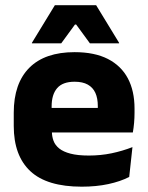

<svg xmlns="http://www.w3.org/2000/svg" viewBox="-20 -707 570 740"><path d="M295 12.5Q161 12.5 97 -47.2Q33 -107 33 -221.5V-272.5Q33 -385.5 93 -445.8Q153 -506 267.5 -506Q344.5 -506 395.8 -479.8Q447 -453.5 472.8 -405Q498.5 -356.5 498.5 -288.5V-272Q498.5 -253 496.8 -233.2Q495 -213.5 492 -196.5H354Q356 -225.5 356.5 -251.2Q357 -277 357 -298Q357 -328.5 347.5 -349.2Q338 -370 318.2 -381Q298.5 -392 267.5 -392Q221.5 -392 200.2 -367.2Q179 -342.5 179 -297V-252L180 -235.5V-200.5Q180 -181.5 186.2 -164.5Q192.5 -147.5 208.2 -134.8Q224 -122 251.8 -114.8Q279.5 -107.5 322.5 -107.5Q368 -107.5 410 -116.2Q452 -125 490.5 -140L478 -25Q444 -7.5 397.5 2.5Q351 12.5 295 12.5ZM114 -196.5V-291H461V-196.5ZM191.5 -687H350.5L439 -542V-540H326.5L273.5 -612.5H269L216 -540H103V-542Z"/></svg>

Font: Anek Odia Medium
Style: Bold
Weight: 700
Version: Version 1.003